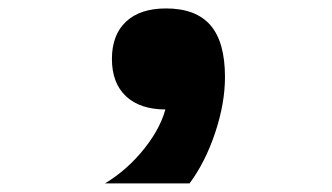

<svg xmlns="http://www.w3.org/2000/svg" viewBox="-20 -250 790 457"><path d="M246.4 -109.7Q246.4 -167.1 280 -198.5Q313.5 -229.9 375 -229.9Q436.5 -229.9 470 -198.5Q503.6 -167.1 503.6 -109.7Q503.6 -52.2 470 -20.8Q436.5 10.6 375 10.6Q313.5 10.6 280 -20.8Q246.4 -52.2 246.4 -109.7ZM376.3 0 375 -229.9Q446.4 -229.9 481 -189.9Q515.5 -149.9 515.5 -66.5Q515.5 -4.1 492.1 66Q468.7 136.1 431.1 186.6H229.8Q283.9 154 324.6 102.3Q365.3 50.7 376.3 0Z"/></svg>

Font: Martian Mono VF sWd Rg
Style: Regular
Weight: 400
Width: 6
Monospace: yes
Designer: Roman Shamin
Foundry: Evil Martians
Version: Version 1.100